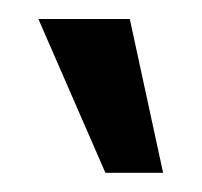

<svg xmlns="http://www.w3.org/2000/svg" viewBox="-20 -720 210 200"><path d="M20 -700.2H115.2L149.9 -540H89.8Z"/></svg>

Font: 
Style: .
Weight: 400
Designer: Jovanny Lemonad
Foundry: Jovanny Lemonad
Version: Version 1.002